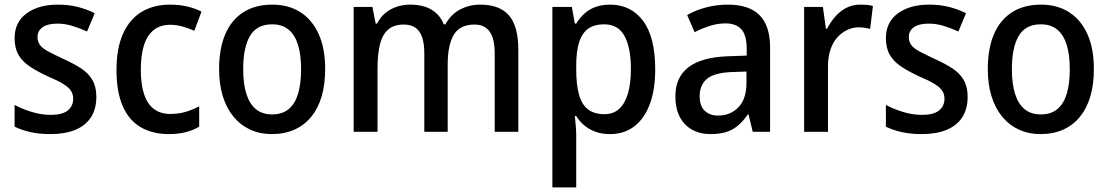

<svg xmlns="http://www.w3.org/2000/svg" viewBox="-20 -569 4791 829"><path d="M396 -151Q396 -99 373 -63Q350 -27 305.5 -8.5Q261 10 199 10Q150 10 112 1.5Q74 -7 43 -22V-116Q74 -99 116 -86Q158 -73 199 -73Q249 -73 272.5 -92Q296 -111 296 -143Q296 -161 287 -176Q278 -191 254 -206Q230 -221 185 -240Q140 -261 108.5 -282Q77 -303 60 -332Q43 -361 43 -404Q43 -473 94.5 -511Q146 -549 230 -549Q275 -549 314 -539.5Q353 -530 389 -512L356 -433Q325 -447 293 -457Q261 -467 228 -467Q186 -467 164 -451.5Q142 -436 142 -409Q142 -390 152 -375.5Q162 -361 187 -347.5Q212 -334 255 -314Q299 -294 330.5 -273.5Q362 -253 379 -223.5Q396 -194 396 -151Z M708 10Q639 10 588 -19.5Q537 -49 510 -110.5Q483 -172 483 -267Q483 -361 511.5 -424Q540 -487 592 -518Q644 -549 714 -549Q756 -549 790.5 -540.5Q825 -532 850 -519L819 -436Q795 -447 768 -454.5Q741 -462 716 -462Q673 -462 644.5 -440Q616 -418 602 -375Q588 -332 588 -267Q588 -205 602 -162.5Q616 -120 644.5 -98.5Q673 -77 714 -77Q751 -77 781.5 -86Q812 -95 840 -110V-22Q813 -6 781 2Q749 10 708 10Z M1384 -271Q1384 -205 1369 -153.5Q1354 -102 1324.5 -65.5Q1295 -29 1252 -9.5Q1209 10 1153 10Q1102 10 1060 -9.5Q1018 -29 988 -65.5Q958 -102 942 -153.5Q926 -205 926 -271Q926 -359 952.5 -421Q979 -483 1030.5 -516Q1082 -549 1156 -549Q1225 -549 1276 -517Q1327 -485 1355.5 -423Q1384 -361 1384 -271ZM1030 -270Q1030 -208 1043.5 -164.5Q1057 -121 1084.5 -98Q1112 -75 1155 -75Q1199 -75 1226.5 -98Q1254 -121 1267 -164.5Q1280 -208 1280 -270Q1280 -333 1266.5 -376Q1253 -419 1225.5 -441.5Q1198 -464 1155 -464Q1089 -464 1059.5 -414Q1030 -364 1030 -270Z M2054 -549Q2137 -549 2177.5 -502.5Q2218 -456 2218 -354V0H2116V-338Q2116 -401 2094.5 -432Q2073 -463 2029 -463Q1966 -463 1939.5 -419Q1913 -375 1913 -290V0H1812V-339Q1812 -381 1802.5 -408.5Q1793 -436 1773.5 -449.5Q1754 -463 1724 -463Q1680 -463 1655 -440.5Q1630 -418 1620 -375.5Q1610 -333 1610 -273V0H1507V-539H1588L1602 -467H1608Q1622 -495 1644 -513Q1666 -531 1693.5 -540Q1721 -549 1751 -549Q1807 -549 1843.5 -527Q1880 -505 1896 -464H1903Q1927 -507 1966.5 -528Q2006 -549 2054 -549Z M2614 -549Q2704 -549 2756.5 -479Q2809 -409 2809 -270Q2809 -180 2785 -117.5Q2761 -55 2717.5 -22.5Q2674 10 2614 10Q2579 10 2551.5 0Q2524 -10 2503 -27.5Q2482 -45 2468 -68H2462Q2464 -48 2466 -25.5Q2468 -3 2468 15V240H2365V-539H2449L2462 -467H2468Q2483 -492 2503.5 -510.5Q2524 -529 2551.5 -539Q2579 -549 2614 -549ZM2589 -464Q2546 -464 2519.5 -445Q2493 -426 2480.5 -386.5Q2468 -347 2468 -287V-268Q2468 -205 2479.5 -162Q2491 -119 2518 -97.5Q2545 -76 2590 -76Q2629 -76 2654 -99.5Q2679 -123 2691.5 -166.5Q2704 -210 2704 -271Q2704 -363 2676.5 -413.5Q2649 -464 2589 -464Z M3123 -549Q3215 -549 3260 -503Q3305 -457 3305 -364V0H3230L3212 -75H3209Q3189 -46 3166.5 -27Q3144 -8 3115.5 1Q3087 10 3048 10Q3002 10 2967.5 -9.5Q2933 -29 2914.5 -65.5Q2896 -102 2896 -153Q2896 -235 2952.5 -278.5Q3009 -322 3122 -326L3204 -329V-359Q3204 -418 3180.5 -443Q3157 -468 3113 -468Q3079 -468 3045.5 -457.5Q3012 -447 2979 -430L2947 -504Q2983 -525 3028.5 -537Q3074 -549 3123 -549ZM3141 -258Q3064 -255 3032.5 -228.5Q3001 -202 3001 -154Q3001 -111 3023 -90.5Q3045 -70 3080 -70Q3134 -70 3168.5 -106Q3203 -142 3203 -211V-260Z M3694 -549Q3707 -549 3722 -548Q3737 -547 3749 -543L3737 -444Q3727 -447 3713.5 -449Q3700 -451 3688 -451Q3661 -451 3636.5 -439Q3612 -427 3593.5 -405.5Q3575 -384 3565 -352.5Q3555 -321 3555 -282V0H3452V-539H3533L3546 -445H3551Q3566 -474 3587 -498Q3608 -522 3635 -535.5Q3662 -549 3694 -549Z M4158 -151Q4158 -99 4135 -63Q4112 -27 4067.5 -8.5Q4023 10 3961 10Q3912 10 3874 1.5Q3836 -7 3805 -22V-116Q3836 -99 3878 -86Q3920 -73 3961 -73Q4011 -73 4034.5 -92Q4058 -111 4058 -143Q4058 -161 4049 -176Q4040 -191 4016 -206Q3992 -221 3947 -240Q3902 -261 3870.5 -282Q3839 -303 3822 -332Q3805 -361 3805 -404Q3805 -473 3856.5 -511Q3908 -549 3992 -549Q4037 -549 4076 -539.5Q4115 -530 4151 -512L4118 -433Q4087 -447 4055 -457Q4023 -467 3990 -467Q3948 -467 3926 -451.5Q3904 -436 3904 -409Q3904 -390 3914 -375.5Q3924 -361 3949 -347.5Q3974 -334 4017 -314Q4061 -294 4092.5 -273.5Q4124 -253 4141 -223.5Q4158 -194 4158 -151Z M4703 -271Q4703 -205 4688 -153.5Q4673 -102 4643.5 -65.5Q4614 -29 4571 -9.5Q4528 10 4472 10Q4421 10 4379 -9.5Q4337 -29 4307 -65.5Q4277 -102 4261 -153.5Q4245 -205 4245 -271Q4245 -359 4271.5 -421Q4298 -483 4349.5 -516Q4401 -549 4475 -549Q4544 -549 4595 -517Q4646 -485 4674.5 -423Q4703 -361 4703 -271ZM4349 -270Q4349 -208 4362.5 -164.5Q4376 -121 4403.5 -98Q4431 -75 4474 -75Q4518 -75 4545.5 -98Q4573 -121 4586 -164.5Q4599 -208 4599 -270Q4599 -333 4585.5 -376Q4572 -419 4544.5 -441.5Q4517 -464 4474 -464Q4408 -464 4378.5 -414Q4349 -364 4349 -270Z"/></svg>

Font: Noto Sans Hebrew SemiCondensed Medium
Style: Regular
Weight: 500
Width: 4
Designer: Monotype Design Team
Foundry: Monotype Imaging Inc.
Version: Version 2.003